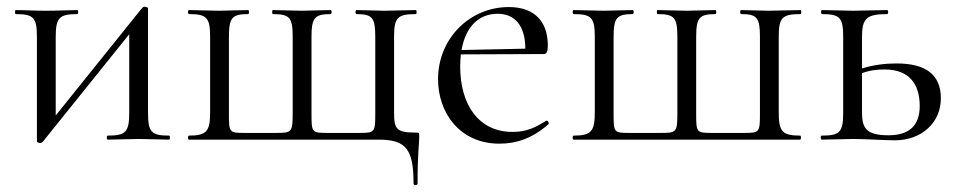

<svg xmlns="http://www.w3.org/2000/svg" viewBox="-20 -416 2846 572"><path d="M100 10C103 10 104 9 107 7L365 -314V-81C365 -23 355 -12 301 -12C297 -12 297 0 301 0L394 -2L484 0C487 0 487 -12 484 -12C430 -12 421 -23 421 -81V-391C421 -394 416 -396 411 -396C408 -396 405 -394 404 -393L146 -72V-305C146 -363 156 -374 210 -374C214 -374 214 -386 210 -386C187 -386 155 -384 117 -384C81 -384 52 -386 27 -386C24 -386 24 -374 27 -374C81 -374 90 -363 90 -305V5C90 8 95 10 100 10Z M1212 131C1212 137 1224 137 1224 131C1224 37 1229 13 1229 -9C1229 -21 1229 -21 1219 -21C1161 -21 1154 -31 1154 -81V-305C1154 -363 1163 -374 1219 -374C1222 -374 1222 -386 1219 -386L1125 -384L1042 -386C1038 -386 1038 -374 1042 -374C1090 -374 1098 -363 1098 -305V-83C1098 -21 1098 -20 1049 -20H956C908 -20 908 -21 908 -81V-305C908 -363 917 -374 965 -374C969 -374 969 -386 965 -386L879 -384L793 -386C790 -386 790 -374 793 -374C844 -374 852 -363 852 -305V-79C852 -22 849 -20 803 -20H709C662 -20 662 -21 662 -81V-305C662 -363 671 -374 719 -374C723 -374 723 -386 719 -386L632 -384L543 -386C539 -386 539 -374 543 -374C597 -374 606 -363 606 -305V-83C606 -26 597 -12 543 -12C539 -12 539 0 543 0H1108C1191 0 1212 30 1212 131Z M1468 12C1519 12 1566 -4 1614 -46C1617 -50 1611 -59 1607 -56C1577 -38 1552 -23 1507 -23C1406 -23 1351 -104 1351 -218C1351 -231 1352 -244 1353 -254L1600 -255C1609 -255 1612 -263 1612 -281C1612 -352 1572 -395 1496 -395C1379 -395 1285 -301 1285 -180C1285 -82 1348 12 1468 12ZM1355 -267C1367 -335 1405 -375 1463 -375C1513 -375 1545 -340 1545 -271Z M1689 0H2364C2367 0 2367 -12 2364 -12C2309 -12 2300 -25 2300 -83V-305C2300 -363 2309 -374 2365 -374C2368 -374 2368 -386 2365 -386L2271 -384L2188 -386C2184 -386 2184 -374 2188 -374C2236 -374 2244 -363 2244 -305V-83C2244 -21 2244 -20 2195 -20H2102C2054 -20 2054 -21 2054 -81V-305C2054 -363 2063 -374 2111 -374C2115 -374 2115 -386 2111 -386L2025 -384L1939 -386C1936 -386 1936 -374 1939 -374C1990 -374 1998 -363 1998 -305V-79C1998 -22 1995 -20 1949 -20H1855C1808 -20 1808 -21 1808 -81V-305C1808 -363 1817 -374 1865 -374C1869 -374 1869 -386 1865 -386L1778 -384L1689 -386C1685 -386 1685 -374 1689 -374C1743 -374 1752 -363 1752 -305V-83C1752 -26 1743 -12 1689 -12C1685 -12 1685 0 1689 0Z M2548 -81V-198C2572 -207 2593 -209 2616 -209C2690 -209 2720 -164 2720 -100C2720 -43 2690 -13 2627 -13C2562 -13 2548 -33 2548 -81ZM2428 0 2521 -2C2558 -2 2615 2 2646 2C2725 2 2783 -50 2783 -123C2783 -193 2739 -227 2651 -227C2619 -227 2582 -223 2548 -212V-303C2548 -360 2559 -374 2623 -374C2627 -374 2627 -386 2623 -386L2521 -384L2429 -386C2425 -386 2425 -374 2429 -374C2483 -374 2492 -363 2492 -305V-81C2492 -23 2483 -12 2428 -12C2424 -12 2424 0 2428 0Z"/></svg>

Font: Cormorant Garamond
Style: Regular
Weight: 400
Designer: Christian Thalmann (Catharsis Fonts)
Foundry: Catharsis Fonts
Version: Version 4.002;Glyphs 3.4 (3410)